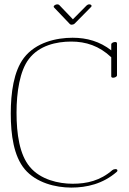

<svg xmlns="http://www.w3.org/2000/svg" viewBox="-20 -850 590 879"><path d="M388.9 -830.1C384 -830.1 379.6 -828.1 376.2 -824.7L313.7 -761.7L251.2 -827.1C249.3 -829.1 245.8 -830.1 242.4 -830.1C235.1 -830.1 225.8 -825.2 225.8 -819.3C225.8 -817.9 226.8 -816.4 227.8 -815.4L300 -739.7C301.5 -738.3 304.4 -736.8 307.9 -736.8C312.7 -736.8 318.6 -738.8 322 -742.2L396.7 -817.9C398.7 -819.8 399.2 -821.3 399.2 -823.2C399.2 -827.1 394.3 -830.1 388.9 -830.1ZM489.3 -647V-619.6C437 -660.2 377.9 -677.2 312.5 -677.2C237.8 -677.2 144 -656.2 89.4 -585C42.5 -523.4 29.3 -424.3 29.3 -330.6C29.3 -231.9 43 -135.3 93.3 -75.2C145.5 -13.2 234.4 8.8 306.2 8.8C377.4 8.8 451.2 -8.3 514.2 -63C516.6 -64.9 517.6 -67.4 517.6 -69.3C517.6 -79.1 500 -76.2 494.6 -71.3C439 -22.9 377.9 -8.8 312.5 -8.8C247.6 -8.8 165 -27.8 116.7 -85.9C69.3 -142.1 55.7 -236.8 55.7 -334.5C55.7 -427.2 70.3 -525.4 112.3 -580.1C159.2 -641.6 237.3 -659.7 306.2 -659.7C373 -659.7 434.1 -640.1 489.3 -587.9V-500.5C489.3 -496 493.1 -494.2 497.9 -494.2C505.6 -494.2 515.6 -498.9 515.6 -504.9V-651.4C515.6 -655.9 511.7 -657.7 506.9 -657.7C499.3 -657.7 489.3 -653 489.3 -647Z"/></svg>

Font: WireWyrm
Style: Light
Weight: 200
Version: Version 001.000